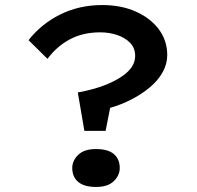

<svg xmlns="http://www.w3.org/2000/svg" viewBox="-20 -729 780 760"><path d="M314 -211 288 -363Q322 -369 355 -378.5Q388 -388 416.5 -401Q445 -414 467.5 -430Q490 -446 502.5 -465.5Q515 -485 515 -507Q515 -539 495 -559.5Q475 -580 443.5 -590.5Q412 -601 377 -601Q308 -601 256 -573Q204 -545 168 -496L93 -570Q143 -634 218 -671.5Q293 -709 385 -709Q460 -709 518 -683Q576 -657 609 -612.5Q642 -568 642 -511Q642 -476 624 -443.5Q606 -411 574 -384Q542 -357 501.5 -336Q461 -315 416 -302L398 -211ZM266 -64Q266 -93 289.5 -116Q313 -139 360 -139Q408 -139 431 -119Q454 -99 454 -64Q454 -35 430.5 -12Q407 11 360 11Q313 11 289.5 -9Q266 -29 266 -64Z"/></svg>

Font: Lexend Peta
Style: Regular
Weight: 400
Designer: Bonnie Shaver-Troup, Thomas Jockin
Foundry: Lexend
Version: Version 1.007